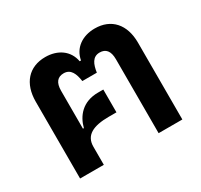

<svg xmlns="http://www.w3.org/2000/svg" viewBox="-123 -723 925 883"><g transform="rotate(-30 339.5 -282.0)"><path d="M68 0H194V-96C194 -156 240 -180 325 -180H365V-301H337C254 -301 213 -248 199 -192H194V-393C194 -437 212 -457 244 -457C282 -457 295 -424 301 -383H378C384 -424 397 -457 435 -457C467 -457 485 -437 485 -393V0H611V-408C611 -505 558 -564 471 -564C405 -564 354 -529 343 -468H336C325 -529 274 -564 208 -564C121 -564 68 -505 68 -408Z"/></g></svg>

Font: IBM Plex Thai SemiBold
Style: Regular
Weight: 600
Designer: Mike Abbink, Paul van der Laan, Pieter van Rosmalen, Ben Mitchell, Mark Frömberg
Foundry: Bold Monday
Version: Version 1.0